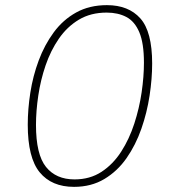

<svg xmlns="http://www.w3.org/2000/svg" viewBox="-20 -720 672 747"><path d="M268 7Q181 7 134.5 -49.5Q88 -106 88 -235Q88 -295 98 -359.5Q108 -424 130.5 -484.5Q153 -545 189 -594Q225 -643 276.5 -671.5Q328 -700 396 -700Q480 -700 526 -648.5Q572 -597 572 -473Q572 -414 562 -348Q552 -282 530 -219Q508 -156 472.5 -105Q437 -54 386 -23.5Q335 7 268 7ZM270 -22Q330 -22 375 -51.5Q420 -81 451.5 -130Q483 -179 502.5 -239Q522 -299 531 -360.5Q540 -422 540 -476Q540 -552 522 -594.5Q504 -637 471.5 -654Q439 -671 395 -671Q333 -671 287 -643.5Q241 -616 209 -569.5Q177 -523 157.5 -466Q138 -409 129 -348.5Q120 -288 120 -234Q120 -119 159 -70.5Q198 -22 270 -22Z"/></svg>

Font: Bitter ExtraLight
Style: Italic
Weight: 200
Italic angle: -9°
Designer: Sol Matas, and Bitter project Authors
Foundry: Sol Matas
Version: Version 2.001